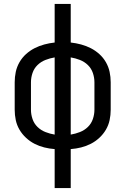

<svg xmlns="http://www.w3.org/2000/svg" viewBox="-20 -755 640 980"><path d="M259 205V6Q232 4 206 -2.5Q180 -9 156.5 -21Q133 -33 113 -51.5Q93 -70 79.5 -93Q66 -116 60.5 -142Q55 -168 55 -195V-335Q55 -362 60.5 -388Q66 -414 79.5 -437.5Q93 -461 113 -479Q133 -497 156.5 -509Q180 -521 206 -528Q232 -535 259 -538V-735H341V-538Q368 -535 394 -528Q420 -521 443.5 -509Q467 -497 487 -479Q507 -461 520.5 -437.5Q534 -414 539.5 -388Q545 -362 545 -335V-195Q545 -168 539.5 -142Q534 -116 520.5 -93Q507 -70 487 -51.5Q467 -33 443.5 -21Q420 -9 394 -2.5Q368 4 341 6V205ZM259 -68V-462Q235 -458 212 -449Q189 -440 171.5 -423Q154 -406 146 -382.5Q138 -359 138 -335V-195Q138 -171 146 -147.5Q154 -124 171.5 -107Q189 -90 212 -81Q235 -72 259 -68ZM341 -68Q365 -72 388 -81Q411 -90 428.5 -107Q446 -124 454 -147.5Q462 -171 462 -195V-335Q462 -359 454 -382.5Q446 -406 428.5 -423Q411 -440 388 -449Q365 -458 341 -462Z"/></svg>

Font: Iosevka Curly Extended
Style: Regular
Weight: 400
Width: 7
Monospace: yes
Designer: Belleve Invis
Foundry: Belleve Invis
Version: Version 11.1.0; ttfautohint (v1.8.3)